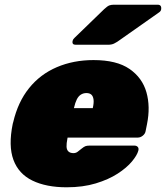

<svg xmlns="http://www.w3.org/2000/svg" viewBox="-20 -785 704 815"><path d="M263 10Q176 10 117.5 -18.5Q59 -47 37 -106.5Q15 -166 34 -259Q35 -261 35 -263Q35 -265 36 -266Q56 -352 103.5 -411Q151 -470 221.5 -500Q292 -530 377 -530Q475 -530 529.5 -492.5Q584 -455 601.5 -393.5Q619 -332 604 -258L598 -228Q596 -217 586 -209Q576 -201 565 -201H267Q267 -200 266.5 -199Q266 -198 266 -196Q262 -176 262.5 -162.5Q263 -149 270.5 -142Q278 -135 292 -135Q298 -135 303 -137Q308 -139 313 -143.5Q318 -148 325 -153Q336 -162 342.5 -164.5Q349 -167 361 -167H550Q560 -167 565 -161Q570 -155 567 -145Q562 -126 540 -99.5Q518 -73 479.5 -48Q441 -23 386.5 -6.5Q332 10 263 10ZM294 -326H374V-327Q379 -349 377 -363Q375 -377 367.5 -383.5Q360 -390 347 -390Q334 -390 323.5 -383.5Q313 -377 306 -363Q299 -349 294 -327ZM301 -595Q285 -595 288 -611Q290 -619 296 -624L422 -746Q436 -759 444 -762Q452 -765 463 -765H649Q667 -765 664 -745Q663 -738 656 -733L484 -612Q474 -605 464 -600Q454 -595 438 -595Z"/></svg>

Font: Rubik Light Black
Style: Italic
Weight: 900
Italic angle: -12°
Version: Version 2.104